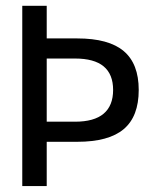

<svg xmlns="http://www.w3.org/2000/svg" viewBox="-20 -624 540 644"><path d="M136.7 -427.7V-215.8H231.4Q295.9 -215.8 327.6 -242.7Q359.4 -269.5 359.4 -322.3Q359.4 -375 327.6 -401.4Q295.9 -427.7 231.4 -427.7ZM54.7 -604.5H136.7V-495.1H239.3Q344.7 -495.1 395 -452.6Q445.3 -410.2 445.3 -322.3Q445.3 -233.4 395 -190.9Q344.7 -148.4 239.3 -148.4H136.7V0H54.7Z"/></svg>

Font: BabelStone Xiangqi
Style: Regular
Weight: 400
Designer: Andrew West
Foundry: BabelStone
Version: Version 11.000 June 09, 2018